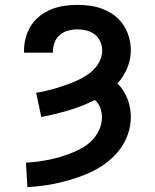

<svg xmlns="http://www.w3.org/2000/svg" viewBox="-20 -548 640 791"><path d="M93 223 87 122Q112 121 137 117.5Q162 114 186.5 109Q211 104 234.5 96.5Q258 89 281.5 79.5Q305 70 326 57Q347 44 363.5 25.5Q380 7 390 -16.5Q400 -40 400 -65Q400 -85 393 -104Q386 -123 371 -136Q319 -110 263 -93.5Q207 -77 150 -66L129 -166Q150 -169 171.5 -174Q193 -179 213.5 -185.5Q234 -192 254.5 -199Q275 -206 295 -215Q315 -224 333.5 -235.5Q352 -247 367 -262.5Q382 -278 391.5 -298Q401 -318 401 -340Q401 -359 393 -377Q385 -395 370 -406.5Q355 -418 336.5 -422.5Q318 -427 299 -427Q280 -427 261 -422Q242 -417 227 -404.5Q212 -392 205 -373.5Q198 -355 198 -335V-331H79V-340Q79 -368 86.5 -394.5Q94 -421 108.5 -443.5Q123 -466 145 -483Q167 -500 192.5 -510Q218 -520 245 -524Q272 -528 299 -528Q326 -528 353 -524Q380 -520 405.5 -510Q431 -500 452.5 -483.5Q474 -467 489 -444Q504 -421 511.5 -394.5Q519 -368 519 -341Q519 -303 504 -267.5Q489 -232 464 -204Q478 -190 488 -174.5Q498 -159 505 -141Q512 -123 515.5 -104.5Q519 -86 519 -67Q519 -31 507.5 3Q496 37 475 65.5Q454 94 426 116.5Q398 139 366.5 155Q335 171 301.5 182.5Q268 194 233.5 202.5Q199 211 163.5 216Q128 221 93 223Z"/></svg>

Font: Iosevka Extended
Style: Bold
Weight: 700
Width: 7
Monospace: yes
Designer: Belleve Invis
Foundry: Belleve Invis
Version: Version 32.5.0; ttfautohint (v1.8.4)